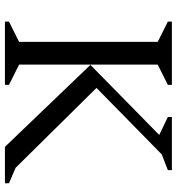

<svg xmlns="http://www.w3.org/2000/svg" viewBox="10 -710 700 759"><g transform="rotate(90 359.5 -330.0)"><path d="M65 0V-16L145 -56V-604L65 -644V-660H315V-644L235 -604V-56L315 -16V0ZM236 -338 513 -610 442 -644V-660H652V-644L590 -620L327 -362L643 -42L704 -16V0H560Z"/></g></svg>

Font: Spectral SC
Style: Regular
Weight: 400
Designer: Jean-Baptiste Levee
Foundry: Production Type
Version: Version 2.001